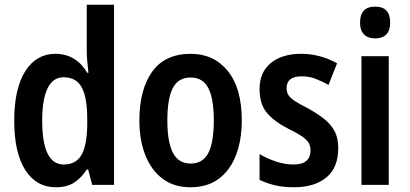

<svg xmlns="http://www.w3.org/2000/svg" viewBox="-20 -780 1728 810"><path d="M216 10Q133 10 86.5 -63Q40 -136 40 -271Q40 -406 86.5 -479.5Q133 -553 214 -553Q258 -553 292 -532Q326 -511 348 -473H353Q351 -496 348.5 -518.5Q346 -541 346 -562V-760H461V0H369L352 -65H346Q323 -29 292.5 -9.5Q262 10 216 10ZM249 -86Q301 -86 324 -127Q347 -168 348 -252V-279Q348 -368 325 -411Q302 -454 248 -454Q203 -454 180.5 -407Q158 -360 158 -271Q158 -86 249 -86Z M1000 -272Q1000 -190 976 -126.5Q952 -63 904 -26.5Q856 10 783 10Q714 10 666 -26Q618 -62 593 -125.5Q568 -189 568 -272Q568 -402 622 -477.5Q676 -553 785 -553Q882 -553 941 -480.5Q1000 -408 1000 -272ZM686 -272Q686 -181 709.5 -135.5Q733 -90 784 -90Q836 -90 859 -135Q882 -180 882 -272Q882 -363 859 -408Q836 -453 784 -453Q732 -453 709 -408.5Q686 -364 686 -272Z M1407 -155Q1407 -73 1357 -31.5Q1307 10 1220 10Q1176 10 1141.5 2Q1107 -6 1075 -21V-130Q1105 -112 1143 -99Q1181 -86 1219 -86Q1255 -86 1272.5 -101.5Q1290 -117 1290 -145Q1290 -161 1284 -174Q1278 -187 1258.5 -201.5Q1239 -216 1198 -236Q1137 -267 1106 -304Q1075 -341 1075 -405Q1075 -475 1122.5 -514Q1170 -553 1250 -553Q1330 -553 1402 -513L1366 -422Q1338 -437 1311.5 -447.5Q1285 -458 1252 -458Q1189 -458 1189 -408Q1189 -393 1196 -380.5Q1203 -368 1223 -354.5Q1243 -341 1281 -322Q1317 -302 1345.5 -280Q1374 -258 1390.5 -228.5Q1407 -199 1407 -155Z M1563 -752Q1626 -752 1626 -685Q1626 -651 1609.5 -634.5Q1593 -618 1563 -618Q1533 -618 1516 -634.5Q1499 -651 1499 -685Q1499 -752 1563 -752ZM1620 -543V0H1505V-543Z"/></svg>

Font: Noto Sans Kannada Condensed SemiBold
Style: Regular
Weight: 600
Width: 3
Designer: Jelle Bosma - Monotype Design Team
Foundry: Monotype Imaging Inc.
Version: Version 2.005; ttfautohint (v1.8.4.7-5d5b)